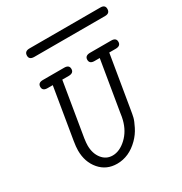

<svg xmlns="http://www.w3.org/2000/svg" viewBox="-186 -939 1026 1083"><g transform="rotate(-30 326.5 -397.5)"><path d="M128 -774Q128 -803 161 -803H623Q653 -803 653 -777Q653 -748 622 -748H161Q128 -748 128 -774ZM105 -584Q105 -611 137 -611H276Q308 -611 308 -585Q308 -558 275 -558H233L175 -209Q171 -181 171 -165Q171 -113 197.5 -79Q224 -45 266 -45Q312 -45 355.5 -85.5Q399 -126 415 -190Q419 -204 423 -234L477 -558H443Q411 -558 411 -584Q411 -611 445 -611H582Q614 -611 614 -585Q614 -558 581 -558H539L483 -222Q478 -190 473.5 -171.5Q469 -153 451.5 -118Q434 -83 406 -55Q343 8 265 8Q196 8 153 -42Q110 -92 110 -167Q110 -191 116 -227L171 -558H137Q105 -558 105 -584Z"/></g></svg>

Font: CMU Typewriter Text
Style: LightOblique
Weight: 200
Italic angle: -9.46001°
Version: Version 0.7.0